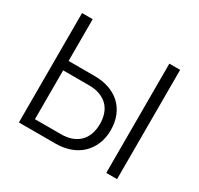

<svg xmlns="http://www.w3.org/2000/svg" viewBox="-150 -895 1119 1079"><g transform="rotate(30 409.5 -355.0)"><path d="M91 -710H160V-439H328Q380 -439 422.5 -424.5Q465 -410 495.5 -382Q526 -354 543 -313Q560 -272 560 -220Q560 -169 542.5 -128Q525 -87 494.5 -58.5Q464 -30 421.5 -15Q379 0 328 0H91ZM160 -61H328Q370 -61 400.5 -73Q431 -85 451 -106.5Q471 -128 480.5 -157Q490 -186 490 -220Q490 -254 480.5 -283Q471 -312 451 -333Q431 -354 400.5 -366Q370 -378 328 -378H160ZM658 0V-709H728V0Z"/></g></svg>

Font: PTCRaleway
Style: Regular
Weight: 400
Designer: Matt McInerney, Pablo Impallari, Rodrigo Fuenzalida
Foundry: Matt McInerney, Pablo Impallari, Rodrigo Fuenzalida
Version: Version 3.000g; ttfautohint (v1.5) -l 8 -r 28 -G 28 -x 14 -D